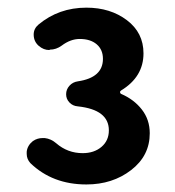

<svg xmlns="http://www.w3.org/2000/svg" viewBox="-20 -907 464 509"><path d="M209 -418Q119.1 -418 60.5 -474.6Q50.8 -485.4 50.8 -499Q50.8 -502 50.8 -504.9Q52.7 -521.5 67.4 -533.2Q79.1 -541 92.8 -541Q95.7 -541 98.6 -541Q115.2 -539.1 128.9 -527.3Q159.2 -501 199.2 -501Q229.5 -501 249 -517.6Q268.6 -534.2 268.6 -561.5Q268.6 -616.2 186.5 -625Q172.9 -626 164.1 -635.3Q155.3 -644.5 155.3 -657.2Q155.3 -669.9 164.1 -679.7Q172.9 -689.5 186.5 -691.4Q252.9 -701.2 252.9 -751Q252.9 -775.4 236.3 -789.6Q219.7 -803.7 191.4 -803.7Q167 -803.7 143.6 -786.1Q128.9 -775.4 112.3 -775.4Q111.3 -774.4 110.4 -774.4Q95.7 -774.4 83 -785.2Q69.3 -796.9 69.3 -815.4Q69.3 -831.1 82 -841.8Q135.7 -886.7 209 -886.7Q272.5 -886.7 316.4 -853.5Q360.4 -820.3 360.4 -765.6Q360.4 -703.1 300.8 -667Q297.9 -665 298.3 -662.1Q298.8 -659.2 300.8 -658.2Q335 -643.6 356 -616.7Q377 -589.8 377 -553.7Q377 -494.1 327.6 -456.1Q278.3 -418 209 -418Z"/></svg>

Font: Gen Jyuu GothicX Bold
Style: Bold
Weight: 700
Designer: Ryoko NISHIZUKA (kana &amp; ideographs); Paul D. Hunt (Latin, Greek &amp; Cyrillic); Wenlong ZHANG (bopomofo); Sandoll C
Version: Version 1.058.20140828